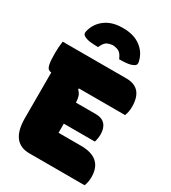

<svg xmlns="http://www.w3.org/2000/svg" viewBox="-227 -1072 1054 1185"><g transform="rotate(30 300.0 -479.5)"><path d="M217 -780Q183 -780 157.5 -783.5Q132 -787 115 -797Q99 -806 104 -827Q118 -887 166.5 -923Q215 -959 288 -959H296Q370 -959 418.5 -923Q467 -887 480 -827Q485 -806 469 -797Q452 -787 427 -783.5Q402 -780 367 -780Q355 -809 340 -821Q325 -833 292 -836Q259 -833 244 -821Q229 -809 217 -780ZM178 0Q45 0 45 -175V-500Q34 -500 24.5 -507Q15 -514 10 -538.5Q5 -563 5 -615Q5 -658 11 -700H465Q583 -700 583 -565Q583 -530 571 -500H243L240 -494Q258 -476 263.5 -458Q269 -440 270 -415H413Q455 -415 477.5 -390.5Q500 -366 500 -320Q500 -292 491 -265H270V-200H430Q583 -200 583 -65Q583 -29 571 0Z"/></g></svg>

Font: Recursive Mn Csl St XBk
Style: Regular
Weight: 1000
Monospace: yes
Version: Version 1.079;hotconv 1.0.112;makeotfexe 2.5.65598; ttfautoh